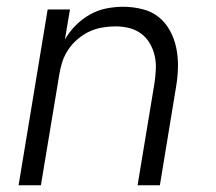

<svg xmlns="http://www.w3.org/2000/svg" viewBox="-20 -548 640 568"><path d="M35 0 121 -520H187L172 -431Q185 -454 204 -473Q223 -492 246 -505Q269 -518 294.5 -523Q320 -528 344 -528Q373 -528 401 -521Q429 -514 449.5 -497.5Q470 -481 483 -457Q496 -433 501.5 -406Q507 -379 506.5 -350Q506 -321 501 -292L453 0H387L437 -302Q440 -322 441 -343Q442 -364 437.5 -383.5Q433 -403 423 -420Q413 -437 397.5 -448.5Q382 -460 362.5 -465Q343 -470 322 -470Q302 -470 282 -466.5Q262 -463 244 -454.5Q226 -446 209.5 -432Q193 -418 181.5 -400.5Q170 -383 164 -364Q158 -345 155 -325L101 0Z"/></svg>

Font: Iosevka Aile Light
Style: Italic
Weight: 300
Italic angle: -9°
Designer: Belleve Invis
Foundry: Belleve Invis
Version: Version 31.1.0; ttfautohint (v1.8.4)